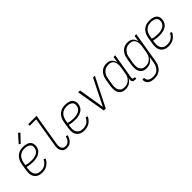

<svg xmlns="http://www.w3.org/2000/svg" viewBox="139 -1876 3222 3222"><g transform="rotate(-45 1750.0 -265.0)"><path d="M207 8Q179 8 151.5 2Q124 -4 101.5 -18.5Q79 -33 63.5 -55Q48 -77 41.5 -103.5Q35 -130 35.5 -158.5Q36 -187 40 -215L60 -335Q64 -361 72.5 -386Q81 -411 95 -433.5Q109 -456 129 -475Q149 -494 173.5 -506Q198 -518 224 -523Q250 -528 275 -528Q298 -528 321 -525Q344 -522 365.5 -514.5Q387 -507 404.5 -493.5Q422 -480 432.5 -461Q443 -442 445.5 -418.5Q448 -395 444 -372Q440 -349 430 -326.5Q420 -304 402 -286.5Q384 -269 362 -257.5Q340 -246 317 -239.5Q294 -233 270.5 -230.5Q247 -228 225 -228Q189 -228 154 -232Q119 -236 85 -246L79 -209Q76 -187 75.5 -164Q75 -141 80.5 -119.5Q86 -98 97.5 -80Q109 -62 126.5 -50Q144 -38 166 -33.5Q188 -29 211 -29Q236 -29 261.5 -35Q287 -41 309 -56Q331 -71 348.5 -92Q366 -113 377 -137L411 -121Q397 -92 376 -67Q355 -42 327.5 -24.5Q300 -7 269 0.5Q238 8 207 8ZM225 -264Q243 -264 262 -266Q281 -268 300 -273Q319 -278 337 -287Q355 -296 369.5 -309.5Q384 -323 393 -341Q402 -359 405 -377Q408 -395 406 -412.5Q404 -430 395 -443.5Q386 -457 372.5 -466.5Q359 -476 343 -481.5Q327 -487 310 -489Q293 -491 275 -491Q254 -491 233 -487Q212 -483 192 -472.5Q172 -462 155.5 -446Q139 -430 128 -411Q117 -392 110 -371Q103 -350 99 -329L92 -283Q123 -273 156.5 -268.5Q190 -264 225 -264ZM286 -589 261 -611 388 -753 419 -727Z M791 8Q769 8 748.5 2.5Q728 -3 713 -16Q698 -29 688 -47Q678 -65 674 -86Q670 -107 671.5 -128.5Q673 -150 676 -172L763 -698H610V-735H809L715 -166Q713 -150 712 -134Q711 -118 713 -102.5Q715 -87 721 -73Q727 -59 738 -48.5Q749 -38 764.5 -33.5Q780 -29 796 -29Q817 -29 838 -38.5Q859 -48 874 -65.5Q889 -83 898.5 -103.5Q908 -124 913 -145L949 -136Q945 -118 937.5 -100Q930 -82 919.5 -65.5Q909 -49 895 -34.5Q881 -20 864.5 -10.5Q848 -1 829 3.5Q810 8 791 8Z M1207 8Q1179 8 1151.5 2Q1124 -4 1101.5 -18.5Q1079 -33 1063.5 -55Q1048 -77 1041.5 -103.5Q1035 -130 1035.5 -158.5Q1036 -187 1040 -215L1060 -335Q1064 -361 1072.5 -386Q1081 -411 1095 -433.5Q1109 -456 1129 -475Q1149 -494 1173.5 -506Q1198 -518 1224 -523Q1250 -528 1275 -528Q1298 -528 1321 -525Q1344 -522 1365.5 -514.5Q1387 -507 1404.5 -493.5Q1422 -480 1432.5 -461Q1443 -442 1445.5 -418.5Q1448 -395 1444 -372Q1440 -349 1430 -326.5Q1420 -304 1402 -286.5Q1384 -269 1362 -257.5Q1340 -246 1317 -239.5Q1294 -233 1270.5 -230.5Q1247 -228 1225 -228Q1189 -228 1154 -232Q1119 -236 1085 -246L1079 -209Q1076 -187 1075.5 -164Q1075 -141 1080.5 -119.5Q1086 -98 1097.5 -80Q1109 -62 1126.5 -50Q1144 -38 1166 -33.5Q1188 -29 1211 -29Q1236 -29 1261.5 -35Q1287 -41 1309 -56Q1331 -71 1348.5 -92Q1366 -113 1377 -137L1411 -121Q1397 -92 1376 -67Q1355 -42 1327.5 -24.5Q1300 -7 1269 0.5Q1238 8 1207 8ZM1225 -264Q1243 -264 1262 -266Q1281 -268 1300 -273Q1319 -278 1337 -287Q1355 -296 1369.5 -309.5Q1384 -323 1393 -341Q1402 -359 1405 -377Q1408 -395 1406 -412.5Q1404 -430 1395 -443.5Q1386 -457 1372.5 -466.5Q1359 -476 1343 -481.5Q1327 -487 1310 -489Q1293 -491 1275 -491Q1254 -491 1233 -487Q1212 -483 1192 -472.5Q1172 -462 1155.5 -446Q1139 -430 1128 -411Q1117 -392 1110 -371Q1103 -350 1099 -329L1092 -283Q1123 -273 1156.5 -268.5Q1190 -264 1225 -264Z M1717 0H1671L1582 -520H1626L1683 -173Q1688 -143 1693 -113Q1698 -83 1702 -53Q1716 -83 1731 -113Q1746 -143 1761 -173L1934 -520H1978Z M2182 8Q2155 8 2130 1Q2105 -6 2085.5 -22Q2066 -38 2054 -60.5Q2042 -83 2038 -108.5Q2034 -134 2035 -161Q2036 -188 2040 -215L2060 -335Q2064 -359 2071 -383Q2078 -407 2091 -429.5Q2104 -452 2122 -471.5Q2140 -491 2162 -504Q2184 -517 2208.5 -522.5Q2233 -528 2257 -528Q2285 -528 2310.5 -521Q2336 -514 2355 -497.5Q2374 -481 2386 -458Q2398 -435 2403 -410L2421 -520H2461L2385 -64Q2384 -57 2385 -50Q2386 -43 2390.5 -38Q2395 -33 2402 -31Q2409 -29 2416 -29H2435L2434 8H2409Q2394 8 2380 4Q2366 0 2356.5 -10Q2347 -20 2345 -34.5Q2343 -49 2345 -64L2350 -91Q2337 -69 2319 -49Q2301 -29 2278.5 -16Q2256 -3 2231 2.5Q2206 8 2182 8ZM2196 -29Q2216 -29 2236.5 -33Q2257 -37 2276 -47.5Q2295 -58 2311 -73.5Q2327 -89 2338.5 -107.5Q2350 -126 2356 -146.5Q2362 -167 2366 -187L2386 -307Q2389 -329 2389.5 -351Q2390 -373 2386.5 -394Q2383 -415 2374 -434Q2365 -453 2349.5 -466.5Q2334 -480 2313 -485.5Q2292 -491 2270 -491Q2250 -491 2229 -487Q2208 -483 2188.5 -472Q2169 -461 2153.5 -445Q2138 -429 2126.5 -410Q2115 -391 2109 -370.5Q2103 -350 2099 -329L2079 -209Q2076 -188 2075.5 -166Q2075 -144 2078.5 -123Q2082 -102 2091.5 -84Q2101 -66 2116.5 -53Q2132 -40 2153 -34.5Q2174 -29 2196 -29Z M2660 223Q2638 223 2617.5 220.5Q2597 218 2577.5 212Q2558 206 2541 194.5Q2524 183 2513 167Q2502 151 2497.5 131Q2493 111 2496 90H2536Q2533 114 2543.5 134.5Q2554 155 2573 166.5Q2592 178 2615.5 182Q2639 186 2663 186Q2683 186 2703.5 181.5Q2724 177 2743.5 166.5Q2763 156 2778 139.5Q2793 123 2804 104Q2815 85 2821 65Q2827 45 2831 24L2850 -91Q2837 -69 2819 -49Q2801 -29 2778.5 -16Q2756 -3 2731 2.5Q2706 8 2682 8Q2655 8 2630 1Q2605 -6 2585.5 -22Q2566 -38 2554 -60.5Q2542 -83 2538 -108.5Q2534 -134 2535 -161Q2536 -188 2540 -215L2560 -335Q2564 -359 2571 -383Q2578 -407 2591 -429.5Q2604 -452 2622 -471.5Q2640 -491 2662 -504Q2684 -517 2708.5 -522.5Q2733 -528 2757 -528Q2785 -528 2810.5 -521Q2836 -514 2855 -497.5Q2874 -481 2886 -458Q2898 -435 2903 -410L2921 -520H2961L2870 30Q2866 55 2857.5 80Q2849 105 2835.5 127.5Q2822 150 2802.5 169Q2783 188 2759 200.5Q2735 213 2710 218Q2685 223 2660 223ZM2696 -29Q2716 -29 2736.5 -33Q2757 -37 2776 -47.5Q2795 -58 2811 -73.5Q2827 -89 2838.5 -107.5Q2850 -126 2856 -146.5Q2862 -167 2866 -187L2886 -307Q2889 -329 2889.5 -351Q2890 -373 2886.5 -394Q2883 -415 2874 -434Q2865 -453 2849.5 -466.5Q2834 -480 2813 -485.5Q2792 -491 2770 -491Q2750 -491 2729 -487Q2708 -483 2688.5 -472Q2669 -461 2653.5 -445Q2638 -429 2626.5 -410Q2615 -391 2609 -370.5Q2603 -350 2599 -329L2579 -209Q2576 -188 2575.5 -166Q2575 -144 2578.5 -123Q2582 -102 2591.5 -84Q2601 -66 2616.5 -53Q2632 -40 2653 -34.5Q2674 -29 2696 -29Z M3207 8Q3179 8 3151.5 2Q3124 -4 3101.5 -18.5Q3079 -33 3063.5 -55Q3048 -77 3041.5 -103.5Q3035 -130 3035.5 -158.5Q3036 -187 3040 -215L3060 -335Q3064 -361 3072.5 -386Q3081 -411 3095 -433.5Q3109 -456 3129 -475Q3149 -494 3173.5 -506Q3198 -518 3224 -523Q3250 -528 3275 -528Q3298 -528 3321 -525Q3344 -522 3365.5 -514.5Q3387 -507 3404.5 -493.5Q3422 -480 3432.5 -461Q3443 -442 3445.5 -418.5Q3448 -395 3444 -372Q3440 -349 3430 -326.5Q3420 -304 3402 -286.5Q3384 -269 3362 -257.5Q3340 -246 3317 -239.5Q3294 -233 3270.5 -230.5Q3247 -228 3225 -228Q3189 -228 3154 -232Q3119 -236 3085 -246L3079 -209Q3076 -187 3075.5 -164Q3075 -141 3080.5 -119.5Q3086 -98 3097.5 -80Q3109 -62 3126.5 -50Q3144 -38 3166 -33.5Q3188 -29 3211 -29Q3236 -29 3261.5 -35Q3287 -41 3309 -56Q3331 -71 3348.5 -92Q3366 -113 3377 -137L3411 -121Q3397 -92 3376 -67Q3355 -42 3327.5 -24.5Q3300 -7 3269 0.5Q3238 8 3207 8ZM3225 -264Q3243 -264 3262 -266Q3281 -268 3300 -273Q3319 -278 3337 -287Q3355 -296 3369.5 -309.5Q3384 -323 3393 -341Q3402 -359 3405 -377Q3408 -395 3406 -412.5Q3404 -430 3395 -443.5Q3386 -457 3372.5 -466.5Q3359 -476 3343 -481.5Q3327 -487 3310 -489Q3293 -491 3275 -491Q3254 -491 3233 -487Q3212 -483 3192 -472.5Q3172 -462 3155.5 -446Q3139 -430 3128 -411Q3117 -392 3110 -371Q3103 -350 3099 -329L3092 -283Q3123 -273 3156.5 -268.5Q3190 -264 3225 -264Z"/></g></svg>

Font: Iosevka Extralight
Style: Italic
Weight: 200
Italic angle: -9°
Monospace: yes
Designer: Belleve Invis
Foundry: Belleve Invis
Version: Version 32.5.0; ttfautohint (v1.8.4)